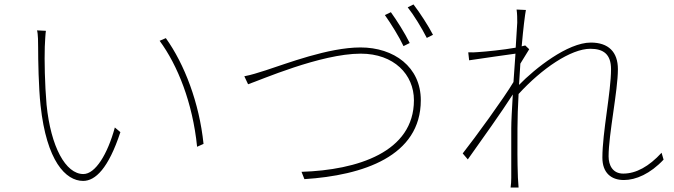

<svg xmlns="http://www.w3.org/2000/svg" viewBox="-20 -820 3040 866"><path d="M187 -681 147 -683C152 -667 152 -625 152 -606C152 -551 154 -425 163 -344C190 -94 276 -4 355 -4C410 -4 469 -60 523 -224L498 -245C465 -124 410 -35 356 -35C276 -35 209 -158 190 -348C182 -440 180 -549 182 -609C183 -633 185 -669 187 -681ZM728 -648 700 -636C781 -526 849 -357 869 -158L898 -171C879 -356 812 -531 728 -648Z M1082 -476 1099 -440C1153 -458 1426 -578 1607 -578C1757 -578 1847 -484 1847 -368C1847 -134 1592 -53 1340 -45L1353 -12C1617 -29 1878 -115 1878 -368C1878 -518 1757 -606 1606 -606C1461 -606 1272 -533 1179 -503C1140 -491 1118 -483 1082 -476ZM1743 -765 1716 -752C1743 -714 1781 -653 1800 -612L1828 -626C1806 -671 1769 -729 1743 -765ZM1845 -800 1819 -787C1848 -750 1882 -694 1905 -649L1933 -663C1913 -702 1873 -764 1845 -800Z M2313 -718 2306 -605C2250 -595 2170 -587 2136 -585C2123 -584 2108 -583 2092 -584L2096 -548C2166 -559 2265 -572 2305 -578L2296 -450C2254 -379 2123 -199 2067 -128L2090 -101C2156 -194 2242 -314 2293 -394C2289 -329 2286 -271 2286 -242C2286 -148 2286 -114 2286 -18C2286 -2 2285 12 2283 26H2319C2318 11 2317 -2 2316 -19C2313 -104 2314 -141 2314 -242C2314 -287 2316 -340 2319 -396C2424 -511 2555 -600 2643 -600C2702 -600 2736 -575 2736 -508C2736 -405 2697 -223 2697 -109C2697 -41 2736 -8 2794 -8C2848 -8 2913 -36 2973 -100L2964 -131C2907 -69 2849 -37 2791 -37C2744 -37 2725 -74 2725 -115C2725 -214 2767 -411 2767 -508C2767 -586 2724 -628 2645 -628C2540 -628 2393 -511 2321 -437L2327 -533L2367 -598L2349 -615L2333 -611C2340 -691 2348 -755 2352 -775L2310 -777C2313 -758 2313 -735 2313 -718Z"/></svg>

Font: Harano Aji Gothic CN ExtraLight
Style: Regular
Weight: 250
Foundry: Masamichi Hosoda
Version: HaranoAjiGothicCN-ExtraLight version 20230610;ttx 4.39.4